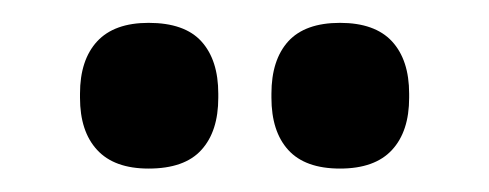

<svg xmlns="http://www.w3.org/2000/svg" viewBox="-20 -697 428 168"><path d="M110 -549.5Q80 -549.5 65 -565.8Q50 -582 50 -611.5V-615Q50 -644.5 65 -660.8Q80 -677 110 -677Q141.5 -677 156.2 -660.8Q171 -644.5 171 -615V-611.5Q171 -582 156.2 -565.8Q141.5 -549.5 110 -549.5ZM277.5 -549.5Q247 -549.5 232.2 -565.8Q217.5 -582 217.5 -611.5V-615Q217.5 -644.5 232.2 -660.8Q247 -677 277.5 -677Q308 -677 323 -660.8Q338 -644.5 338 -615V-611.5Q338 -582 323 -565.8Q308 -549.5 277.5 -549.5Z"/></svg>

Font: Anek Devanagari Medium SemiBold
Style: Regular
Weight: 600
Version: Version 1.003